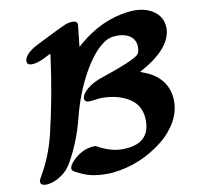

<svg xmlns="http://www.w3.org/2000/svg" viewBox="-80 -788 908 887"><g transform="rotate(-10 374.0 -344.0)"><path d="M571 -195Q571 -264 518.5 -298.5Q466 -333 386 -333Q378 -333 357 -330Q336 -327 329 -327Q307 -327 307 -345Q307 -360 325.5 -379Q344 -398 372 -412Q386 -419 419 -430Q547 -473 581 -498Q594 -508 594 -535Q594 -568 570.5 -586Q547 -604 508 -604Q469 -604 442 -583Q390 -546 341.5 -457Q293 -368 265 -256Q237 -148 186 -60Q167 -29 144 -13Q105 15 68 17Q40 17 40 -1Q40 -9 52 -29Q98 -106 124 -210Q164 -380 187 -551L190 -575Q187 -575 165 -563Q124 -542 98 -542Q75 -542 75 -560Q75 -588 123 -618Q135 -625 203.5 -659Q272 -693 281 -696Q299 -703 316 -703Q339 -703 339 -685Q339 -682 328 -583Q330 -584 332 -586Q334 -588 337.5 -591Q341 -594 344 -597Q451 -688 576 -703Q592 -705 611 -705Q651 -704 681 -689Q740 -659 739 -595Q734 -504 595 -427L584 -421L593 -417Q709 -376 715 -268Q717 -193 665 -130Q645 -104 617 -82Q512 2 378 16Q370 17 348 17Q275 17 225 -10Q196 -23 194 -30Q193 -33 193 -36Q193 -51 214 -72Q258 -116 311 -119H322Q385 -83 441 -83Q571 -83 571 -195Z"/></g></svg>

Font: MathJax_Caligraphic
Style: Bold
Weight: 700
Version: Version 1.1